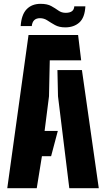

<svg xmlns="http://www.w3.org/2000/svg" viewBox="-20 -983 554 1003"><path d="M18 0 129 -800H388L404 -668H240L236 -480L213 -299H282L247 -167H199L172 0ZM342 0 283 -480 280 -617H408L496 0ZM368 -950H426Q423 -891 394.5 -865.5Q366 -840 321 -840Q289 -840 267.5 -852Q246 -864 228 -876Q210 -888 189 -888Q150.5 -888 146 -847H88Q92 -906.5 119.2 -934.8Q146.5 -963 192 -963Q227 -963 248 -951.2Q269 -939.5 285.2 -927.8Q301.5 -916 323 -916Q366.5 -916 368 -950Z"/></svg>

Font: Big Shoulders Stencil Text Black
Style: Regular
Weight: 900
Designer: Patric King
Foundry: XO Type Co
Version: Version 1.000